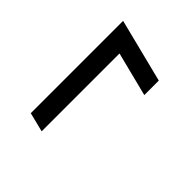

<svg xmlns="http://www.w3.org/2000/svg" viewBox="-21 -561 593 593"><g transform="rotate(-45 275.0 -265.0)"><path d="M382.5 -160.8 419.2 -305.8H79.2L95 -369.2H498.3L445.8 -160.8Z"/></g></svg>

Font: Funnel Sans Light Light
Style: Italic
Weight: 300
Italic angle: -14.036°
Version: Version 1.000